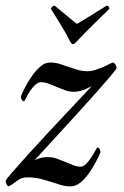

<svg xmlns="http://www.w3.org/2000/svg" viewBox="-30 -662 440 682"><path d="M147 -440Q129 -440 111.5 -424Q94 -408 80 -387Q66 -366 56 -346Q46 -326 44 -318Q45 -311 48 -306.5Q51 -302 56 -302Q58 -305 63.5 -316Q69 -327 77 -339Q85 -351 95 -360.5Q105 -370 115 -370Q129 -370 143.5 -364.5Q158 -359 172 -353Q186 -347 201 -341.5Q216 -336 232 -336Q244 -336 255.5 -339Q267 -342 275.5 -346Q284 -350 289.5 -353Q295 -356 296 -357Q296 -356 273 -331.5Q250 -307 216 -271Q182 -235 142.5 -192.5Q103 -150 69 -112.5Q35 -75 12.5 -49Q-10 -23 -10 -19Q-9 -12 -6.5 -7Q-4 -2 1 0Q16 -8 31 -20Q46 -32 68 -32Q92 -32 112.5 -27Q133 -22 151 -16Q169 -10 186 -5Q203 0 221 0Q239 0 255.5 -13.5Q272 -27 285.5 -46Q299 -65 310 -86Q321 -107 327 -121Q326 -127 324 -132.5Q322 -138 315 -138Q313 -135 307 -124Q301 -113 293 -101Q285 -89 275.5 -79.5Q266 -70 256 -70Q243 -70 229.5 -75.5Q216 -81 201.5 -87Q187 -93 172 -98.5Q157 -104 140 -104Q123 -104 109.5 -99.5Q96 -95 93 -93Q94 -94 115.5 -117.5Q137 -141 169.5 -176.5Q202 -212 239.5 -253Q277 -294 309 -330Q341 -366 362.5 -391.5Q384 -417 384 -420Q384 -425 381 -431Q378 -437 372 -440Q369 -440 359.5 -435Q350 -430 337.5 -424.5Q325 -419 310 -414Q295 -409 281 -409Q262 -409 245.5 -414Q229 -419 213.5 -424.5Q198 -430 182 -435Q166 -440 147 -440ZM229 -505Q232 -505 235 -507.5Q238 -510 241 -513Q258 -531 271.5 -545Q285 -559 298.5 -572Q312 -585 326 -599Q340 -613 358 -630Q359 -635 356 -638.5Q353 -642 349 -642Q334 -633 316 -621.5Q298 -610 281.5 -600Q265 -590 254 -583.5Q243 -577 243 -577Q243 -577 235 -583.5Q227 -590 215.5 -599.5Q204 -609 190 -620.5Q176 -632 164 -642Q160 -642 156 -638.5Q152 -635 151 -630Q162 -613 170.5 -599Q179 -585 187 -572Q195 -559 203 -545Q211 -531 220 -513Q222 -510 224 -507.5Q226 -505 229 -505Z"/></svg>

Font: Vermiglione
Style: Italic
Weight: 400
Italic angle: -11°
Version: Version 1.105